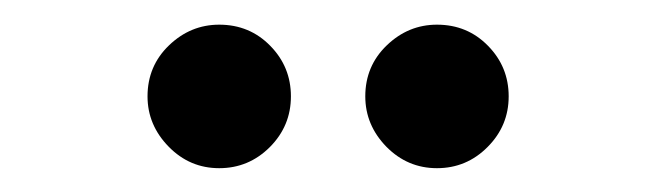

<svg xmlns="http://www.w3.org/2000/svg" viewBox="-20 -621 540 158"><path d="M160.4 -482.6Q136.1 -482.6 118.8 -500.3Q101.4 -518.1 101.4 -541.7Q101.4 -566.7 119.1 -583.7Q136.8 -600.7 160.4 -600.7Q185.4 -600.7 202.4 -583.3Q219.4 -566 219.4 -541.7Q219.4 -517.4 202.1 -500Q184.7 -482.6 160.4 -482.6ZM339.6 -482.6Q315.3 -482.6 297.9 -500.3Q280.6 -518.1 280.6 -541.7Q280.6 -566.7 298.3 -583.7Q316 -600.7 339.6 -600.7Q364.6 -600.7 381.6 -583.3Q398.6 -566 398.6 -541.7Q398.6 -517.4 381.2 -500Q363.9 -482.6 339.6 -482.6Z"/></svg>

Font: Afacad SemiBold
Style: Regular
Weight: 600
Designer: Kristian Moeller
Foundry: Dicotype
Version: Version 1.000